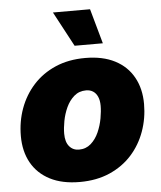

<svg xmlns="http://www.w3.org/2000/svg" viewBox="-54 -816 732 873"><g transform="rotate(-5 311.5 -380.0)"><path d="M275.4 9.8Q195.3 9.8 139.6 -18.8Q84 -47.4 54.9 -99.4Q25.9 -151.4 25.9 -221.2Q25.9 -288.1 47.6 -347.4Q69.3 -406.7 110.8 -452.4Q152.3 -498 211.9 -523.9Q271.5 -549.8 348.1 -549.8Q427.7 -549.8 483.2 -521.2Q538.6 -492.7 567.6 -440.4Q596.7 -388.2 596.7 -318.4Q596.7 -252.9 575.4 -193.6Q554.2 -134.3 513.2 -88.6Q472.2 -43 412.4 -16.6Q352.5 9.8 275.4 9.8ZM284.2 -137.2Q315.9 -137.2 338.4 -157Q360.8 -176.8 374.3 -207Q387.7 -237.3 393.6 -269.8Q399.4 -302.2 399.4 -327.1Q399.4 -352.1 391.8 -368.9Q384.3 -385.7 370.8 -394.3Q357.4 -402.8 339.4 -402.8Q307.1 -402.8 284.7 -383.3Q262.2 -363.8 248.5 -334Q234.9 -304.2 229 -272.2Q223.1 -240.2 223.1 -215.3Q223.1 -177.2 240 -157.2Q256.8 -137.2 284.2 -137.2ZM305.2 -609.4 220.2 -768.6H389.6L434.1 -609.4Z"/></g></svg>

Font: Inter 16pt Black
Style: Italic
Weight: 900
Italic angle: -9.3988°
Version: Version 4.001;git-66647c0bb